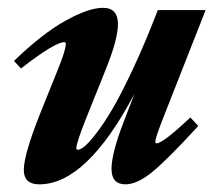

<svg xmlns="http://www.w3.org/2000/svg" viewBox="-20 -465 559 496"><path d="M81.5 11.2Q41.5 11.2 41.5 -25.9Q41.5 -65.4 84 -172.4L130.4 -287.6Q149.9 -335.9 149.9 -351.6Q149.9 -356 146 -356Q121.6 -356 34.2 -288.1L16.1 -307.6Q88.9 -377.9 148.9 -411.4Q209 -444.8 246.1 -444.8Q284.7 -444.8 284.7 -402.8Q284.7 -364.7 254.9 -290L200.7 -154.8Q177.2 -95.2 177.2 -82Q177.2 -78.1 181.2 -78.1Q187 -78.1 197.8 -86.4Q208.5 -94.7 227.8 -119.4Q247.1 -144 269.5 -181.9Q292 -219.7 323.5 -286.9Q355 -354 387.7 -439H511.2L403.8 -166Q381.3 -109.4 381.3 -99.1Q381.3 -94.7 384.3 -94.7Q400.9 -94.7 471.7 -161.6L492.2 -139.6Q413.6 -53.7 374 -21.2Q334.5 11.2 304.2 11.2Q268.1 11.2 268.1 -28.8Q268.1 -67.9 297.9 -146L327.1 -222.2Q203.6 11.2 81.5 11.2Z"/></svg>

Font: Elstob Grade
Style: Italic
Weight: 400
Italic angle: -20°
Designer: Peter S. Baker
Version: Version 1.015